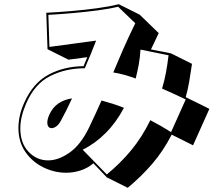

<svg xmlns="http://www.w3.org/2000/svg" viewBox="-20 -775 1040 917"><path d="M800 -132Q760 -54 707.5 7Q655 68 590 122L490 72L426 5Q399 28 365 39Q331 50 296 50Q240 50 187.5 24.5Q135 -1 101.5 -49Q68 -97 68 -164Q68 -191 74.5 -221.5Q81 -252 96 -285Q138 -379 212 -418.5Q286 -458 379 -459L397 -502L307 -490L207 -540L201 -714Q260 -717 324 -722.5Q388 -728 446 -736Q504 -744 547 -755L647 -705L738 -617Q728 -596 719 -576.5Q710 -557 701 -539L797 -520L897 -470Q890 -422 883.5 -384Q877 -346 867 -311Q867 -311 879 -305Q891 -299 909.5 -290Q928 -281 947 -271.5Q966 -262 980 -255L902 -81ZM867 -300Q840 -313 812 -326Q784 -339 754 -352Q765 -388 772.5 -428Q780 -468 785 -511L651 -538Q649 -501 642.5 -466Q636 -431 628 -400Q601 -410 574 -417.5Q547 -425 521 -429Q542 -480 567 -537Q592 -594 626 -664L544 -743Q504 -733 447 -725.5Q390 -718 328 -712.5Q266 -707 211 -704L216 -551L439 -581Q426 -547 412.5 -514Q399 -481 385 -449Q294 -449 220 -412Q146 -375 105 -281Q77 -216 77 -162Q77 -92 116 -50.5Q155 -9 210 -9Q259 -9 312 -46Q365 -83 405 -165Q422 -200 436.5 -232Q451 -264 465 -295Q491 -288 518 -279.5Q545 -271 572 -260Q535 -190 484.5 -139.5Q434 -89 375 -60L490 58Q552 8 605 -55.5Q658 -119 698 -201Q725 -187 750 -172.5Q775 -158 797 -144ZM324 -305Q297 -246 271 -199Q261 -180 249 -171.5Q237 -163 227 -163Q206 -163 206 -191Q206 -205 215 -226Q231 -262 259 -281Q287 -300 324 -305Z"/></svg>

Font: Rampart One
Style: Regular
Weight: 400
Designer: Fontworks Inc.
Foundry: Fontworks Inc.
Version: Version 1.100